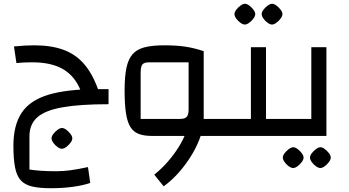

<svg xmlns="http://www.w3.org/2000/svg" viewBox="-20 -720 1849 1017"><path d="M249 277Q188 277 149 267.5Q110 258 89 234Q68 210 59.5 165.5Q51 121 51 52Q51 -57 95 -123Q139 -189 237.5 -218.5Q336 -248 499 -248L555 -168Q402 -168 310 -151.5Q218 -135 177 -98Q136 -61 136 1V178Q162 182 196 184.5Q230 187 277 187Q314 187 352 182Q390 177 446 165L458 249Q421 262 366 269.5Q311 277 249 277ZM400 -257Q368 -325 307 -357.5Q246 -390 150 -390Q127 -390 106.5 -389Q86 -388 67 -386L54 -474Q83 -477 109.5 -478.5Q136 -480 160 -480Q251 -480 315.5 -456.5Q380 -433 424.5 -382Q469 -331 499 -248H555V-168Q488 -168 454 -187.5Q420 -207 400 -257ZM308 68Q298 68 285 59Q272 50 262.5 36.5Q253 23 253 13Q253 2 262.5 -10.5Q272 -23 285 -32.5Q298 -42 308 -42Q319 -42 331.5 -32.5Q344 -23 353.5 -10.5Q363 2 363 13Q363 23 353.5 36Q344 49 331 58.5Q318 68 308 68Z M1029 -90H1189V0H1029ZM785 0Q742 0 714 -11Q686 -22 670 -48.5Q654 -75 647 -122Q640 -169 640 -240Q640 -313 649.5 -359.5Q659 -406 682 -432.5Q705 -459 746 -469.5Q787 -480 850 -480Q914 -480 961 -473Q1008 -466 1059 -449V-90L1022 0ZM933 -90Q959 -90 969 -101Q979 -112 979 -140V-390H771Q744 -390 734.5 -379Q725 -368 725 -335V-90ZM847 267 797 205Q834 176 866.5 139Q899 102 924.5 62Q950 22 964.5 -17.5Q979 -57 979 -90H1059Q1059 -48 1042.5 1Q1026 50 996.5 99Q967 148 929 191.5Q891 235 847 267Z M1389 -90H1509V0H1149V-90H1309V-470H1389ZM1277 -590Q1267 -590 1254 -599Q1241 -608 1231.5 -621.5Q1222 -635 1222 -645Q1222 -656 1231.5 -668.5Q1241 -681 1254 -690.5Q1267 -700 1277 -700Q1288 -700 1300.5 -690.5Q1313 -681 1322.5 -668.5Q1332 -656 1332 -645Q1332 -635 1322.5 -622Q1313 -609 1300 -599.5Q1287 -590 1277 -590ZM1421 -590Q1411 -590 1398 -599Q1385 -608 1375.5 -621.5Q1366 -635 1366 -645Q1366 -656 1375.5 -668.5Q1385 -681 1398 -690.5Q1411 -700 1421 -700Q1432 -700 1444.5 -690.5Q1457 -681 1466.5 -668.5Q1476 -656 1476 -645Q1476 -635 1466.5 -622Q1457 -609 1444 -599.5Q1431 -590 1421 -590Z M1469 0V-90H1629V-470H1709V0ZM1533 170Q1523 170 1510 161Q1497 152 1487.5 138.5Q1478 125 1478 115Q1478 104 1487.5 91.5Q1497 79 1510 69.5Q1523 60 1533 60Q1544 60 1556.5 69.5Q1569 79 1578.5 91.5Q1588 104 1588 115Q1588 125 1578.5 138Q1569 151 1556 160.5Q1543 170 1533 170ZM1677 170Q1667 170 1654 161Q1641 152 1631.5 138.5Q1622 125 1622 115Q1622 104 1631.5 91.5Q1641 79 1654 69.5Q1667 60 1677 60Q1688 60 1700.5 69.5Q1713 79 1722.5 91.5Q1732 104 1732 115Q1732 125 1722.5 138Q1713 151 1700 160.5Q1687 170 1677 170Z"/></svg>

Font: Changa
Style: Regular
Weight: 400
Designer: Eduardo Rodriguez Tunni
Foundry: Eduardo Rodriguez Tunni
Version: Version 3.003